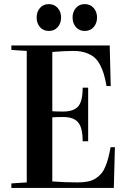

<svg xmlns="http://www.w3.org/2000/svg" viewBox="-20 -919 631 939"><path d="M235.8 -665V-375Q250.5 -373.5 289.1 -373.5Q340.3 -373.5 362.3 -398.7Q384.3 -423.8 384.3 -490.2H411.1V-228H384.3Q384.3 -294.4 362.1 -320.6Q339.8 -346.7 289.1 -346.7Q251.5 -346.7 235.8 -345.2V-31.7Q298.3 -26.9 359.9 -26.9Q388.7 -26.9 410.6 -31.5Q432.6 -36.1 448.7 -46.9Q464.8 -57.6 476.1 -71Q487.3 -84.5 495.8 -105.5Q504.4 -126.5 509.8 -147.5Q515.1 -168.5 521 -199.2H542L536.6 0H35.6V-22L110.8 -26.9V-669.9L35.6 -674.8V-696.8H516.6L521.5 -498H501Q495.1 -531.2 488.5 -554.4Q481.9 -577.6 469.7 -601.1Q457.5 -624.5 441.2 -638.4Q424.8 -652.3 399.2 -661.1Q373.5 -669.9 339.8 -669.9Q298.3 -669.9 235.8 -665ZM159.2 -833.5Q159.2 -861.3 175.5 -880.1Q191.9 -898.9 218.8 -898.9Q245.6 -898.9 262.2 -880.1Q278.8 -861.3 278.8 -833.5Q278.8 -805.2 262.2 -786.4Q245.6 -767.6 218.8 -767.6Q191.9 -767.6 175.5 -786.4Q159.2 -805.2 159.2 -833.5ZM335 -833.5Q335 -861.3 351.3 -880.1Q367.7 -898.9 394.5 -898.9Q421.4 -898.9 438 -880.1Q454.6 -861.3 454.6 -833.5Q454.6 -805.2 438 -786.4Q421.4 -767.6 394.5 -767.6Q367.7 -767.6 351.3 -786.4Q335 -805.2 335 -833.5Z"/></svg>

Font: VidalokaRegular
Style: Regular
Weight: 400
Designer: Cyreal (www.cyreal.org)
Foundry: Cyreal (www.cyreal.org)
Version: Version 1.000